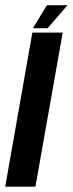

<svg xmlns="http://www.w3.org/2000/svg" viewBox="-58 -698 273 718"><path d="M-38.5 0 63 -576H176.5L74.5 0ZM65 -592.5 117.5 -678.5H194.5L120 -592.5Z"/></svg>

Font: Anybody UltraCondensed SemiBold
Style: Italic
Weight: 600
Width: 1
Italic angle: -10°
Designer: Tyler Finck
Foundry: Etcetera Type Company
Version: Version 1.010; ttfautohint (v1.8.3) -l 8 -r 50 -G 200 -x 14 